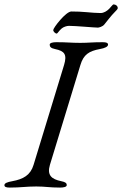

<svg xmlns="http://www.w3.org/2000/svg" viewBox="-40 -844 553 869"><path d="M217 -692C220 -692 227 -705 239 -715C247 -722 262 -727 272 -727C303 -727 387 -719 403 -719C407 -719 424 -723 432 -733C445 -749 463 -773 479 -789C486 -796 493 -803 493 -807C493 -817 484 -824 474 -824C470 -824 463 -813 454 -804C444 -794 430 -785 415 -785C397 -785 373 -787 351 -789C332 -791 305 -792 283 -792C258 -792 201 -718 201 -708C201 -701 210 -692 217 -692ZM4 5C54 5 78 0 124 0C167 0 182 5 232 5C248 5 262 2 262 -6C262 -15 257 -20 237 -24C193 -33 172 -51 186 -98L324 -550C338 -597 363 -613 412 -622C435 -626 449 -633 449 -642C449 -650 441 -653 425 -653C375 -653 363 -650 323 -650C280 -650 265 -653 215 -653C199 -653 185 -650 185 -642C185 -633 189 -626 209 -622C253 -613 264 -597 250 -550L112 -98C98 -51 65 -33 16 -24C-7 -20 -20 -15 -20 -6C-20 2 -12 5 4 5Z"/></svg>

Font: EB Garamond
Style: Italic
Weight: 400
Italic angle: -17.2°
Designer: Georg Duffner and Octavio Pardo
Foundry: Georg Duffner
Version: Version 1.000;PS 001.000;hotconv 1.0.88;makeotf.lib2.5.64775